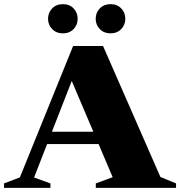

<svg xmlns="http://www.w3.org/2000/svg" viewBox="-34 -907 870 927"><path d="M164.5 -211.5V-271H511V-211.5ZM740.5 -52.5 816 -21.5V0H428.5V-21.5L510 -51.5L302 -540.5L325 -548.5L130.5 -50L209.5 -21.5V0H-14.5V-21.5L62 -50.5L319 -685H463.5ZM270 -746Q238 -746 218 -766.5Q198 -787 198 -816Q198 -846 218 -866.5Q238 -887 270 -887Q301.5 -887 321.2 -866.5Q341 -846 341 -816Q341 -787 321.2 -766.5Q301.5 -746 270 -746ZM499.5 -746Q468 -746 448 -766.5Q428 -787 428 -816Q428 -846 448 -866.5Q468 -887 499.5 -887Q531.5 -887 551.2 -866.5Q571 -846 571 -816Q571 -787 551.2 -766.5Q531.5 -746 499.5 -746Z"/></svg>

Font: Newsreader 36pt ExtraBold
Style: Regular
Weight: 800
Designer: Hugues Gentile
Foundry: Production Type
Version: Version 1.003